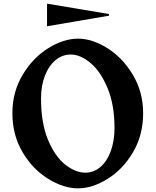

<svg xmlns="http://www.w3.org/2000/svg" viewBox="-20 -1013 855 1053"><path d="M48 -392Q48 -509 104.5 -603Q161 -697 245 -749Q329 -801 408 -801Q486 -801 569.5 -748.5Q653 -696 709 -602Q765 -508 765 -392Q765 -272 709.5 -178Q654 -84 570 -32Q486 20 408 20Q329 20 244.5 -32Q160 -84 104 -178Q48 -272 48 -392ZM448 -66Q494 -66 530.5 -97Q567 -128 587.5 -184Q608 -240 608 -312Q608 -438 570 -529.5Q532 -621 476.5 -667.5Q421 -714 368 -714Q322 -714 285 -683.5Q248 -653 226.5 -598Q205 -543 205 -472Q205 -339 243 -247Q281 -155 337.5 -110.5Q394 -66 448 -66ZM238 -993 578 -936V-927L238 -869Z"/></svg>

Font: Tiejili SC
Style: Regular
Weight: 400
Designer: Buernia
Foundry: Ershou Xiaoxi Press
Version: Version 1.100